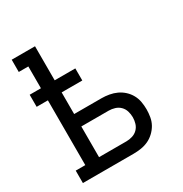

<svg xmlns="http://www.w3.org/2000/svg" viewBox="-171 -863 942 991"><g transform="rotate(-30 300.0 -367.5)"><path d="M38 0V-74H95V-460H28V-532H95V-662H38V-735H177V-532H300V-460H177V-331H340Q362 -331 385 -327Q408 -323 428.5 -313.5Q449 -304 466 -288.5Q483 -273 494 -253Q505 -233 509 -210.5Q513 -188 513 -165Q513 -143 509 -120Q505 -97 494 -77.5Q483 -58 466 -42Q449 -26 428.5 -16.5Q408 -7 385 -3.5Q362 0 340 0ZM340 -74Q358 -74 376 -79.5Q394 -85 407 -98Q420 -111 425.5 -129Q431 -147 431 -165Q431 -184 425.5 -202Q420 -220 407 -233Q394 -246 376 -251.5Q358 -257 340 -257H177V-74Z"/></g></svg>

Font: Iosevka Curly Slab Extended
Style: Regular
Weight: 400
Width: 7
Monospace: yes
Designer: Belleve Invis
Foundry: Belleve Invis
Version: Version 11.1.0; ttfautohint (v1.8.3)